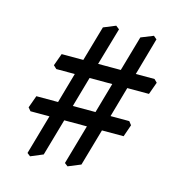

<svg xmlns="http://www.w3.org/2000/svg" viewBox="-89 -715 709 735"><g transform="rotate(15 265.5 -347.0)"><path d="M242.2 -62.5 229.5 -72.3 274.4 -229.5H184.6L142.6 -83L93.8 -62.5L81.1 -72.3L126 -229.5H50.8L40 -242.2L57.6 -291H143.6L177.7 -411.1H104.5L91.8 -422.9L109.4 -471.7H195.3L235.4 -611.3L283.2 -630.9L296.9 -620.1L253.9 -471.7H343.8L383.8 -611.3L432.6 -630.9L445.3 -620.1L403.3 -471.7H477.5L489.3 -460L471.7 -411.1H385.7L351.6 -291H425.8L436.5 -277.3L419.9 -229.5H334L292 -83ZM292 -291 326.2 -411.1H236.3L202.1 -291Z"/></g></svg>

Font: Almanac
Style: Regular
Weight: 400
Designer: Eden's Almanac
Version: Version 3.501;March 28, 2021;FontCreator 13.0.0.2683 64-bit